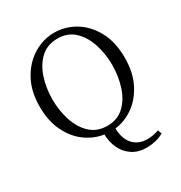

<svg xmlns="http://www.w3.org/2000/svg" viewBox="-220 -900 1209 1284"><g transform="rotate(-30 384.5 -258.0)"><path d="M153 -365Q153 -279 178 -201.5Q203 -124 254.5 -76Q306 -28 385 -28Q463 -28 514 -76Q565 -124 590 -201.5Q615 -279 615 -365Q615 -451 590 -528Q565 -605 514 -653Q463 -701 385 -701Q306 -701 254.5 -653Q203 -605 178 -528Q153 -451 153 -365ZM661 167 671 197Q643 214 608 222Q573 230 541 230Q475 230 429.5 199.5Q384 169 361 119.5Q338 70 337 12Q260 0 196.5 -47Q133 -94 94 -174.5Q55 -255 55 -365Q55 -483 102 -568.5Q149 -654 224.5 -700Q300 -746 385 -746Q470 -746 544.5 -701.5Q619 -657 665.5 -572Q712 -487 712 -365Q712 -255 672 -173.5Q632 -92 566 -44Q500 4 421 14Q423 95 463.5 139Q504 183 573 183Q614 183 661 167Z"/></g></svg>

Font: Han-Nom Khai
Style: Regular
Weight: 400
Version: Version 1.200;June 22, 2023;FontCreator 14.0.0.2814 64-bit